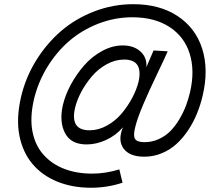

<svg xmlns="http://www.w3.org/2000/svg" viewBox="-20 -719 1051 909"><path d="M411.1 169.9Q322.8 169.9 251.2 140.9Q179.7 111.8 133.5 56.9Q87.4 2 71.8 -77.4Q56.2 -156.7 79.1 -257.8Q100.6 -351.1 150.6 -432.1Q200.7 -513.2 269.5 -572.3Q338.4 -631.3 427 -665.3Q515.6 -699.2 610.8 -699.2Q735.8 -699.2 821 -642.8Q906.2 -586.4 937.3 -488.3Q968.3 -390.1 939.9 -268.1Q929.7 -223.6 912.8 -182.1Q896 -140.6 871.1 -103Q846.2 -65.4 815.7 -37.6Q785.2 -9.8 745.8 6.6Q706.5 22.9 663.1 22.9Q593.3 22.9 564.9 -15.9Q536.6 -54.7 562 -116.2Q527.3 -76.7 481.4 -55.9Q435.5 -35.2 390.1 -35.2Q315.9 -35.2 287.8 -88.9Q259.8 -142.6 277.8 -222.2Q289.1 -270 315.7 -319.1Q342.3 -368.2 378.7 -409.7Q415 -451.2 463.4 -477.5Q511.7 -503.9 561 -503.9Q613.8 -503.9 645.3 -474.9Q676.8 -445.8 672.9 -400.9L707 -480L773.9 -476.1Q762.7 -449.2 724.6 -370.1Q686.5 -291 657.7 -223.4Q628.9 -155.8 619.1 -112.8Q609.9 -75.2 619.9 -60.5Q629.9 -45.9 664.1 -45.9Q700.2 -45.9 732.4 -60.8Q764.6 -75.7 787.6 -99.4Q810.5 -123 829.6 -155.3Q848.6 -187.5 860.4 -218.8Q872.1 -250 879.9 -283.2Q903.3 -384.8 877.9 -465.3Q852.5 -545.9 782 -591.6Q711.4 -637.2 606.9 -637.2Q522.9 -637.2 444.8 -606.7Q366.7 -576.2 306.4 -523.7Q246.1 -471.2 202.6 -399.4Q159.2 -327.6 140.1 -246.1Q121.1 -161.1 133.8 -95.9Q146.5 -30.8 185.8 13.4Q225.1 57.6 283.9 80.3Q342.8 103 416 103Q479.5 103 544.9 83L560.1 146Q487.8 169.9 411.1 169.9ZM403.8 -102.1Q445.8 -102.1 486.1 -124.3Q526.4 -146.5 555.9 -181.6Q585.4 -216.8 606.2 -256.1Q627 -295.4 636.2 -333Q658.7 -437 567.9 -437Q525.4 -437 485.1 -414.8Q444.8 -392.6 415.3 -357.9Q385.7 -323.2 364.7 -283.9Q343.8 -244.6 335 -207Q311.5 -102.1 403.8 -102.1Z"/></svg>

Font: HK Grotesk Light Italic
Style: Regular
Weight: 300
Italic angle: -13°
Designer: Alfredo Marco Pradil and Stefan Peev
Foundry: Hanken Design Co.
Version: Version 1.000;PS 001.000;hotconv 1.0.88;makeotf.lib2.5.64775